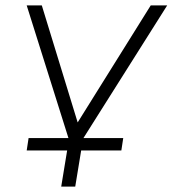

<svg xmlns="http://www.w3.org/2000/svg" viewBox="-20 -512 640 712"><path d="M207 180 229 46H79L86 0H247L236 7L79 -492H135L268 -58L539 -492H600L285 7L277 0H437L430 46H281L259 180Z"/></svg>

Font: Nunito Sans 7pt SemiExpanded ExtraLight
Style: Italic
Weight: 250
Width: 6
Italic angle: -9°
Designer: Vernon Adams
Foundry: Vernon Adams
Version: Version 3.101;gftools[0.9.27]